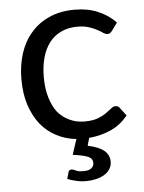

<svg xmlns="http://www.w3.org/2000/svg" viewBox="-51 -556 580 775"><g transform="rotate(-5 239.0 -168.5)"><path d="M452.1 -71.3Q423.8 -35.2 382.8 -16.6Q340.8 2 293.9 5.9Q291 16.6 285.2 37.1Q331.1 46.9 351.6 64.5Q372.1 82 372.1 109.4Q372.1 125 364.3 137.7Q356.4 151.4 341.8 160.2Q328.1 168.9 308.6 173.8Q288.1 178.7 264.6 178.7Q244.1 178.7 225.6 173.8Q206.1 169.9 191.4 163.1Q194.3 154.3 199.2 135.7Q202.1 127 210.9 127Q213.9 127 217.8 127.9Q221.7 129.9 227.5 131.8Q233.4 134.8 241.2 136.7Q249 137.7 259.8 137.7Q281.2 137.7 291 129.9Q301.8 121.1 301.8 108.4Q301.8 88.9 281.2 81.1Q259.8 73.2 221.7 68.4Q228.5 47.9 242.2 5.9Q199.2 2 162.1 -17.6Q126 -36.1 98.6 -69.3Q72.3 -102.5 56.6 -149.4Q42 -195.3 42 -253.9Q42 -309.6 57.6 -358.4Q73.2 -406.2 103.5 -440.4Q133.8 -475.6 178.7 -495.1Q222.7 -514.6 280.3 -514.6Q334 -514.6 374 -497.1Q415 -480.5 446.3 -448.2Q438.5 -437.5 422.9 -416Q418.9 -411.1 415 -408.2Q411.1 -405.3 404.3 -405.3Q396.5 -405.3 387.7 -411.1Q378.9 -418 365.2 -424.8Q351.6 -432.6 333 -438.5Q313.5 -445.3 285.2 -445.3Q248 -445.3 219.7 -431.6Q191.4 -418.9 171.9 -393.6Q152.3 -368.2 142.6 -333Q132.8 -297.9 132.8 -253.9Q132.8 -207 143.6 -171.9Q154.3 -135.7 172.9 -111.3Q192.4 -87.9 219.7 -75.2Q247.1 -61.5 281.2 -61.5Q313.5 -61.5 335 -69.3Q355.5 -77.1 369.1 -86.9Q382.8 -96.7 392.6 -104.5Q401.4 -112.3 410.2 -112.3Q421.9 -112.3 427.7 -103.5Q435.5 -92.8 452.1 -71.3Z"/></g></svg>

Font: Lato
Style: Regular
Weight: 400
Designer: Lukasz Dziedzic with Adam Twardoch and Botio Nikoltchev
Version: Version 2.015; 2015-08-06; http://www.latofonts.com/